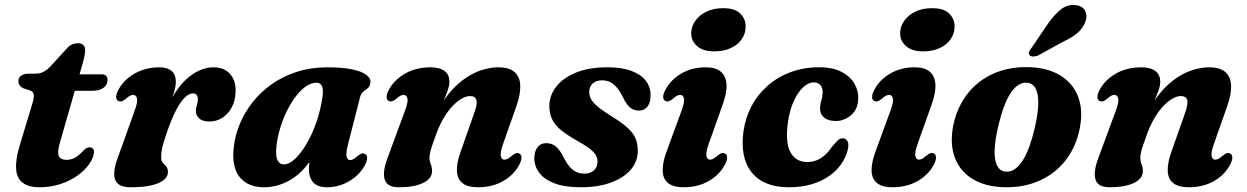

<svg xmlns="http://www.w3.org/2000/svg" viewBox="-20 -756 5124 789"><path d="M103.4 -384.5 77.1 -392.8Q66 -397.4 60.8 -405.3Q55.5 -413.2 55.5 -423.1Q55.5 -437.2 67.2 -445.3Q78.9 -453.4 98.6 -453.4H127.2Q144.9 -453.4 159.1 -461Q173.3 -468.6 187.3 -483L256.2 -558.6Q266.8 -569.7 277.3 -574Q287.9 -578.4 300.2 -578.4Q315.4 -578.4 322.6 -570.8Q329.9 -563.2 329.9 -550.5Q329.9 -543 327.8 -529.7Q325.8 -516.5 320.9 -499.5L226.2 -170.2Q214.6 -129.8 221.8 -114.4Q229 -99.1 253.9 -99.1Q271.2 -99.1 287 -107.3Q302.8 -115.5 320.4 -134.6Q329.1 -143.8 335.2 -147.2Q341.3 -150.7 348.2 -150.7Q356.9 -150.7 362.2 -144.5Q367.5 -138.4 365.9 -127.4Q363.1 -104.6 345.3 -80Q327.5 -55.4 297.7 -34.1Q267.9 -12.9 228.5 0.3Q189.2 13.5 142.9 13.5Q97.3 13.5 73.3 -5Q49.2 -23.5 46.3 -60.9Q43.3 -98.4 60.2 -155.8L111.3 -324.4Q120.6 -354.9 118.5 -367.4Q116.4 -379.8 103.4 -384.5ZM253 -383 274.4 -450.6H397.4Q421.8 -450.6 421.8 -427.7Q421.8 -407 405.1 -395Q388.5 -383 360.3 -383Z M466.1 -341Q457.8 -345.3 457.4 -356.9Q456.9 -368.5 466.2 -386.3Q480.9 -414.3 506 -435.2Q531.1 -456.1 563.8 -467.7Q596.5 -479.4 634.3 -479.4Q668.2 -479.4 685.4 -464.2Q702.6 -449.1 702.6 -420.3Q702.6 -401 695 -376.7Q687.4 -352.4 677.1 -326.2Q666.9 -300.1 658.4 -275Q649.9 -250 648.5 -229.3L639.1 -231.9Q656.9 -298.6 682.4 -345.8Q707.9 -393.1 737.5 -422.5Q767.2 -452 797.7 -465.7Q828.3 -479.4 856.2 -479.4Q901.5 -479.4 925.6 -451.8Q949.7 -424.2 948.1 -379.2Q946.9 -340.7 931.5 -313.2Q916.2 -285.7 892.5 -271.2Q868.9 -256.7 841.7 -256.7Q811.3 -256.7 798.1 -269.9Q785 -283 785 -299.3Q785 -312.5 789.1 -324.7Q793.2 -336.8 793.2 -349.2Q793.2 -360 787.7 -366.2Q782.3 -372.3 772.7 -372.3Q757.7 -372.3 740.3 -356.1Q722.9 -339.9 703.8 -303.8Q684.7 -267.8 664.3 -207.6Q652.1 -172.3 647.1 -150.7Q642.2 -129.2 642.2 -111.4Q642.2 -94.9 649.1 -87.1Q656.1 -79.4 663.1 -71.8Q670.1 -64.3 670.1 -48.1Q670.1 -30.5 653 -16.3Q636 -2.2 601.9 5.7Q567.9 13.6 516.1 13.6Q481.7 13.6 465.5 -0.4Q449.3 -14.4 449.2 -40.7Q449 -67 462.7 -103.9L533.6 -302.1Q546.7 -337.9 542.8 -352Q538.8 -366.1 527.6 -366.1Q521.3 -366.1 514.5 -362.8Q507.7 -359.4 497.6 -350.4Q486.8 -341.6 479.8 -339.8Q472.8 -337.9 466.1 -341Z M1410.3 -163.4Q1400.9 -126.5 1404.4 -112.3Q1407.9 -98.2 1418.5 -98.2Q1425.1 -98.2 1431.7 -101.8Q1438.3 -105.4 1448.4 -113.9Q1459.2 -123.1 1466.2 -124.9Q1473.2 -126.8 1479.9 -123.3Q1488.2 -119 1488.6 -107.4Q1489.1 -95.8 1479.8 -78Q1458.2 -36.8 1415.2 -11.6Q1372.3 13.5 1324.9 13.5Q1284.9 13.5 1267.1 -6.5Q1249.4 -26.5 1249.4 -61.8Q1249.4 -74 1250.7 -87.6Q1252 -101.3 1254.8 -117.5Q1257.6 -133.7 1262.3 -153Q1267 -172.3 1273.7 -195.7L1286.2 -163.3Q1268.7 -108.8 1234.7 -69Q1200.7 -29.2 1156.7 -7.9Q1112.7 13.5 1064.3 13.5Q1000 13.5 965.5 -27.6Q931 -68.7 940.8 -152.9Q946.3 -201.3 966.2 -248.5Q986.1 -295.8 1019.4 -337.5Q1052.7 -379.3 1098.3 -411.1Q1143.9 -443 1201 -461.2Q1258 -479.4 1324.9 -479.4Q1386.8 -479.4 1426.8 -471Q1466.9 -462.6 1485.6 -448.2Q1504.4 -433.9 1502 -416.1Q1500 -400.5 1491.2 -393.6Q1482.5 -386.7 1473.2 -379.8Q1464 -372.9 1459.7 -356.9ZM1116.1 -156.1Q1111.5 -113.6 1120.7 -96.9Q1130 -80.3 1146.2 -80.3Q1162.8 -80.3 1181.2 -93.9Q1199.7 -107.6 1218.3 -132.6Q1237 -157.6 1253.9 -191.1Q1270.8 -224.7 1283.9 -265.2Q1296.9 -305.7 1304 -350Q1310.1 -384.6 1303.8 -400.3Q1297.5 -416 1280.6 -416Q1258.5 -416 1236.6 -400.7Q1214.7 -385.4 1194.8 -358.9Q1174.9 -332.3 1158.4 -298.7Q1141.9 -265.1 1131 -228.4Q1120.1 -191.7 1116.1 -156.1Z M1577.5 -341Q1569.2 -345.3 1568.8 -356.9Q1568.3 -368.5 1577.6 -386.3Q1600 -428.3 1645 -453.8Q1689.9 -479.4 1749.3 -479.4Q1786.5 -479.4 1806.6 -464.3Q1826.8 -449.2 1826.8 -420.5Q1826.8 -403.4 1819 -382.2Q1811.3 -361 1800.1 -336.1Q1788.9 -311.2 1777.3 -282.8Q1765.7 -254.5 1758.3 -223L1746.3 -233.1Q1773.6 -302.9 1808.2 -350.3Q1842.8 -397.8 1880.7 -426.2Q1918.6 -454.7 1956.2 -467Q1993.9 -479.4 2027 -479.4Q2073.4 -479.4 2095.2 -459.2Q2117.1 -439.1 2118 -403.2Q2118.9 -367.4 2102.2 -320.2L2047.2 -163.8Q2034.5 -128 2038.1 -113.9Q2041.7 -99.8 2052.8 -99.8Q2059.2 -99.8 2065.9 -103.3Q2072.7 -106.9 2082.8 -115.5Q2093.6 -124.7 2100.6 -126.5Q2107.6 -128.4 2114.3 -124.9Q2122.6 -120.6 2123 -109Q2123.5 -97.4 2114.2 -79.6Q2092.2 -37.6 2047.8 -12Q2003.5 13.5 1944.9 13.5Q1900.9 13.5 1879.8 -4Q1858.7 -21.6 1857.6 -53.8Q1856.6 -86 1871.7 -129.1L1927.2 -287Q1941.9 -325.6 1938 -343.5Q1934.1 -361.3 1911.7 -361.3Q1896.1 -361.3 1877.7 -351Q1859.3 -340.6 1840.5 -321.1Q1821.8 -301.6 1804.7 -273.4Q1787.6 -245.1 1774.1 -209Q1764.5 -182.7 1757.9 -163.7Q1751.3 -144.8 1748.1 -131.6Q1745 -118.5 1745 -108.6Q1745 -93.2 1750.2 -80.8Q1755.4 -68.5 1755.4 -52.2Q1755.4 -22.4 1719.1 -4.4Q1682.8 13.5 1618.2 13.5Q1571.4 13.5 1561.2 -17.4Q1551 -48.4 1571.7 -104.4L1644.6 -302.1Q1658 -337.9 1654.1 -352Q1650.2 -366.1 1639 -366.1Q1632.7 -366.1 1625.9 -362.8Q1619.1 -359.4 1609 -350.4Q1598.2 -341.6 1591.2 -339.8Q1584.2 -337.9 1577.5 -341Z M2380.9 -42.5Q2406 -42.5 2420.7 -55.9Q2435.4 -69.3 2435.4 -90.6Q2435.4 -105.3 2428.7 -117.9Q2422.1 -130.4 2403.6 -144.7Q2385.2 -159 2349 -179.2Q2308.2 -202.2 2283.8 -222.8Q2259.3 -243.4 2248.4 -266.8Q2237.5 -290.2 2237.5 -320.2Q2237.5 -363.3 2265.4 -399.4Q2293.3 -435.6 2346.4 -457.5Q2399.5 -479.5 2476.1 -479.5Q2535.9 -479.5 2575 -464.6Q2614.2 -449.8 2633.8 -424.1Q2653.4 -398.5 2653.4 -366.1Q2653.8 -334.8 2640.9 -318.2Q2628.1 -301.5 2605.2 -301.5Q2584 -301.5 2568.3 -315Q2552.7 -328.4 2536.4 -363.3Q2520.2 -394.4 2500.7 -410.2Q2481.3 -426 2455.3 -426Q2430.5 -426 2415.9 -413.1Q2401.4 -400.2 2401.4 -377.5Q2401.4 -363.7 2408.2 -350Q2415 -336.4 2433.7 -320Q2452.5 -303.6 2488.1 -281.3Q2533.1 -254.1 2557.6 -232Q2582.2 -209.9 2591.5 -187.4Q2600.9 -165 2600.9 -136.3Q2600.9 -92.5 2571.9 -58.7Q2542.9 -25 2490.5 -5.8Q2438.1 13.5 2367.2 13.5Q2300.2 13.5 2257.7 -3Q2215.3 -19.4 2195.4 -46.8Q2175.5 -74.2 2175.5 -106.5Q2176.3 -134.7 2189.1 -151.2Q2201.8 -167.7 2224.1 -167.7Q2249.8 -167.7 2266.8 -151.7Q2283.8 -135.8 2299.1 -103.5Q2317.4 -69.2 2337 -55.8Q2356.7 -42.5 2380.9 -42.5Z M2892.1 -163.9Q2879.7 -128.2 2883.1 -114Q2886.6 -99.9 2897.7 -99.9Q2904.1 -99.9 2910.8 -103.4Q2917.6 -107 2927.7 -115.6Q2938.5 -124.8 2945.5 -126.6Q2952.5 -128.5 2959.2 -125Q2967.5 -120.7 2967.9 -109.1Q2968.4 -97.5 2959.1 -79.7Q2937.1 -37.7 2892.7 -12.1Q2848.4 13.4 2789.8 13.4Q2745.8 13.4 2724.8 -4.3Q2703.8 -22.1 2703.2 -54.3Q2702.5 -86.5 2718.2 -130.4L2781.1 -302.1Q2794.3 -337.9 2790.5 -352Q2786.7 -366.1 2775.5 -366.1Q2769.2 -366.1 2762.4 -362.8Q2755.6 -359.4 2745.5 -350.4Q2734.7 -341.6 2727.7 -339.8Q2720.7 -337.9 2714 -341Q2705.7 -345.3 2705.3 -356.9Q2704.8 -368.5 2714.1 -386.3Q2735.7 -427.9 2779.5 -453.6Q2823.2 -479.4 2880.6 -479.4Q2920.3 -479.4 2941.4 -462Q2962.6 -444.7 2965.3 -411.3Q2968 -377.9 2951 -329.6ZM2915 -544.9Q2868.2 -544.9 2843.9 -567.2Q2819.5 -589.4 2820.5 -621.4Q2821.2 -647.6 2837.4 -670.6Q2853.5 -693.7 2882.6 -708Q2911.8 -722.4 2951.8 -722.4Q3000.8 -722.4 3023 -699.4Q3045.3 -676.5 3044.2 -645Q3043.6 -616.6 3027.2 -593.8Q3010.9 -571 2982.2 -558Q2953.5 -544.9 2915 -544.9Z M3324.6 -417.4Q3302.7 -417.4 3281 -397.8Q3259.4 -378.2 3242.4 -341.8Q3225.4 -305.4 3218 -253.9Q3206.1 -169.8 3228.5 -129.8Q3250.9 -89.9 3298.3 -90Q3318 -90.1 3336 -97.5Q3354.1 -104.9 3370 -119Q3386 -133.1 3398.8 -152.8Q3413.9 -170.4 3422.8 -179.2Q3431.7 -188.1 3444.3 -187.7Q3457 -187.3 3463.3 -174.4Q3469.7 -161.6 3462.9 -137Q3454.9 -107 3435.5 -79.8Q3416.1 -52.6 3385.7 -31.6Q3355.3 -10.5 3314.1 1.5Q3272.9 13.5 3220.9 13.5Q3118.5 13.5 3069.4 -47.1Q3020.3 -107.7 3035.3 -216.7Q3043 -271.6 3068.1 -319.4Q3093.2 -367.2 3133.9 -403.2Q3174.5 -439.2 3228.4 -459.3Q3282.3 -479.5 3347.1 -479.5Q3402.7 -479.5 3438.6 -460.5Q3474.6 -441.5 3491.6 -411.6Q3508.7 -381.6 3506.7 -347.5Q3504.7 -305 3476.3 -281.9Q3448 -258.8 3414.8 -258.8Q3382.7 -258.8 3366 -273.4Q3349.4 -287.9 3349.8 -310.4Q3350.2 -328.1 3355.2 -343Q3360.2 -357.9 3360.6 -376.4Q3361 -394.3 3351.6 -405.9Q3342.2 -417.4 3324.6 -417.4Z M3750.6 -163.9Q3738.2 -128.2 3741.6 -114Q3745.1 -99.9 3756.2 -99.9Q3762.6 -99.9 3769.3 -103.4Q3776.1 -107 3786.2 -115.6Q3797 -124.8 3804 -126.6Q3811 -128.5 3817.7 -125Q3826 -120.7 3826.4 -109.1Q3826.9 -97.5 3817.6 -79.7Q3795.6 -37.7 3751.2 -12.1Q3706.9 13.4 3648.3 13.4Q3604.3 13.4 3583.3 -4.3Q3562.3 -22.1 3561.7 -54.3Q3561 -86.5 3576.7 -130.4L3639.6 -302.1Q3652.8 -337.9 3649 -352Q3645.2 -366.1 3634 -366.1Q3627.7 -366.1 3620.9 -362.8Q3614.1 -359.4 3604 -350.4Q3593.2 -341.6 3586.2 -339.8Q3579.2 -337.9 3572.5 -341Q3564.2 -345.3 3563.8 -356.9Q3563.3 -368.5 3572.6 -386.3Q3594.2 -427.9 3638 -453.6Q3681.7 -479.4 3739.1 -479.4Q3778.8 -479.4 3799.9 -462Q3821.1 -444.7 3823.8 -411.3Q3826.5 -377.9 3809.5 -329.6ZM3773.5 -544.9Q3726.7 -544.9 3702.4 -567.2Q3678 -589.4 3679 -621.4Q3679.7 -647.6 3695.9 -670.6Q3712 -693.7 3741.1 -708Q3770.3 -722.4 3810.3 -722.4Q3859.3 -722.4 3881.5 -699.4Q3903.8 -676.5 3902.7 -645Q3902.1 -616.6 3885.7 -593.8Q3869.4 -571 3840.7 -558Q3812 -544.9 3773.5 -544.9Z M4199.2 -480.2Q4278.2 -479.7 4332.1 -449Q4386 -418.3 4408.9 -362.4Q4431.9 -306.6 4417.5 -230Q4406.8 -173.8 4380.2 -128.5Q4353.6 -83.1 4313.8 -51.2Q4274 -19.3 4223.3 -2.6Q4172.6 14.1 4113.6 13.5Q4035.1 12.9 3981.4 -17.8Q3927.8 -48.4 3905.2 -104.5Q3882.6 -160.6 3896.5 -236.7Q3907.3 -293 3933.8 -338.3Q3960.2 -383.6 3999.8 -415.5Q4039.4 -447.4 4089.9 -464.1Q4140.4 -480.8 4199.2 -480.2ZM4108.3 -51.3Q4122.9 -48.9 4136.7 -54Q4150.5 -59.2 4163.5 -72.3Q4176.6 -85.4 4188.6 -106.3Q4200.5 -127.2 4211.1 -156.9Q4221.7 -186.5 4230.8 -224.6Q4245.1 -284.9 4246.5 -326Q4247.8 -367.1 4237.2 -389.5Q4226.7 -411.8 4204.5 -415.4Q4190 -417.8 4176.4 -412.7Q4162.8 -407.5 4149.9 -394.4Q4137 -381.3 4125.1 -360.4Q4113.3 -339.5 4102.8 -309.8Q4092.3 -280.2 4083.2 -242.1Q4068.9 -182.2 4067.4 -140.9Q4066 -99.6 4076.5 -77.3Q4087 -55 4108.3 -51.3ZM4286.7 -659.1Q4313.3 -697 4340.8 -718.2Q4368.4 -739.4 4401.1 -734.7Q4430.5 -731.3 4439.9 -709.7Q4449.4 -688.1 4439.2 -664.4Q4428.5 -638.1 4406.8 -619.7Q4385.1 -601.3 4347.9 -584.1L4245 -527.5Q4234.6 -523.6 4224.8 -523.8Q4215 -524.1 4210.7 -529.7Q4205.4 -536.5 4209.3 -544.5Q4213.3 -552.5 4220.2 -561Z M4498.5 -341Q4490.2 -345.3 4489.8 -356.9Q4489.3 -368.5 4498.6 -386.3Q4521 -428.3 4566 -453.8Q4610.9 -479.4 4670.3 -479.4Q4707.5 -479.4 4727.6 -464.3Q4747.8 -449.2 4747.8 -420.5Q4747.8 -403.4 4740 -382.2Q4732.3 -361 4721.1 -336.1Q4709.9 -311.2 4698.3 -282.8Q4686.7 -254.5 4679.3 -223L4667.3 -233.1Q4694.6 -302.9 4729.2 -350.3Q4763.8 -397.8 4801.7 -426.2Q4839.6 -454.7 4877.2 -467Q4914.9 -479.4 4948 -479.4Q4994.4 -479.4 5016.2 -459.2Q5038.1 -439.1 5039 -403.2Q5039.9 -367.4 5023.2 -320.2L4968.2 -163.8Q4955.5 -128 4959.1 -113.9Q4962.7 -99.8 4973.8 -99.8Q4980.2 -99.8 4986.9 -103.3Q4993.7 -106.9 5003.8 -115.5Q5014.6 -124.7 5021.6 -126.5Q5028.6 -128.4 5035.3 -124.9Q5043.6 -120.6 5044 -109Q5044.5 -97.4 5035.2 -79.6Q5013.2 -37.6 4968.8 -12Q4924.5 13.5 4865.9 13.5Q4821.9 13.5 4800.8 -4Q4779.7 -21.6 4778.6 -53.8Q4777.6 -86 4792.7 -129.1L4848.2 -287Q4862.9 -325.6 4859 -343.5Q4855.1 -361.3 4832.7 -361.3Q4817.1 -361.3 4798.7 -351Q4780.3 -340.6 4761.5 -321.1Q4742.8 -301.6 4725.7 -273.4Q4708.6 -245.1 4695.1 -209Q4685.5 -182.7 4678.9 -163.7Q4672.3 -144.8 4669.1 -131.6Q4666 -118.5 4666 -108.6Q4666 -93.2 4671.2 -80.8Q4676.4 -68.5 4676.4 -52.2Q4676.4 -22.4 4640.1 -4.4Q4603.8 13.5 4539.2 13.5Q4492.4 13.5 4482.2 -17.4Q4472 -48.4 4492.7 -104.4L4565.6 -302.1Q4579 -337.9 4575.1 -352Q4571.2 -366.1 4560 -366.1Q4553.7 -366.1 4546.9 -362.8Q4540.1 -359.4 4530 -350.4Q4519.2 -341.6 4512.2 -339.8Q4505.2 -337.9 4498.5 -341Z"/></svg>

Font: Fraunces Wonky
Style: Italic
Weight: 900
Italic angle: -16°
Version: Version 1.000;[b76b70a41]